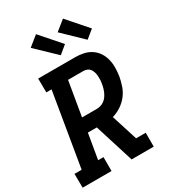

<svg xmlns="http://www.w3.org/2000/svg" viewBox="-238 -1097 1071 1209"><g transform="rotate(-30 297.5 -492.0)"><path d="M-4 0 -5 -101H47L136 -634H98L97 -735H367Q398 -735 427.5 -728.5Q457 -722 481.5 -705.5Q506 -689 522 -664.5Q538 -640 545 -611Q552 -582 551.5 -551Q551 -520 546 -489Q540 -457 529 -425Q518 -393 496.5 -365.5Q475 -338 445 -318.5Q415 -299 383 -290L443 -101H513V0H352L263 -284H198L167 -101H206V0ZM214 -385H320Q334 -385 348.5 -389Q363 -393 375.5 -402Q388 -411 397 -423.5Q406 -436 412 -449.5Q418 -463 422 -477Q426 -491 428 -505Q431 -519 431.5 -533.5Q432 -548 431 -562Q430 -576 426 -589Q422 -602 414.5 -612.5Q407 -623 394.5 -628.5Q382 -634 367 -634H256ZM489 -791 349 -926 421 -984 548 -839ZM294 -791 153 -926 225 -984 352 -839Z"/></g></svg>

Font: Iosevka Etoile
Style: Bold Italic
Weight: 700
Italic angle: -9°
Designer: Belleve Invis
Foundry: Belleve Invis
Version: Version 28.1.0; ttfautohint (v1.8.4)